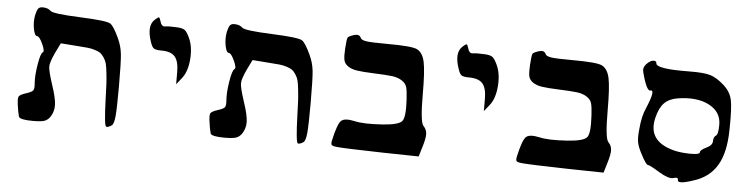

<svg xmlns="http://www.w3.org/2000/svg" viewBox="-39 -921 3399 869"><g transform="rotate(5 1660.5 -487.0)"><path d="M61 -253Q55 -276 51 -307Q47 -336 52 -344Q57 -352 84 -361Q110 -369 115.5 -377Q121 -385 119 -408Q116 -442 124.5 -494Q133 -546 143 -552Q152 -557 137 -590Q122 -623 111 -623Q100 -623 94 -654.5Q88 -686 94 -717Q99 -739 105 -747Q111 -755 125 -755Q149 -755 162 -742Q174 -730 299 -725Q422 -720 437 -708Q453 -696 476 -646Q492 -612 496 -575.5Q500 -539 500 -428Q500 -327 496.5 -292Q493 -257 483 -250Q466 -239 458 -242Q449 -246 445 -366Q444 -409 442.5 -434.5Q441 -460 438 -486.5Q435 -513 431.5 -526.5Q428 -540 419 -553.5Q410 -567 402 -572.5Q394 -578 377 -583.5Q360 -589 343.5 -590.5Q327 -592 300 -594L221 -600L198 -553Q178 -510 178 -490.5Q178 -471 198 -410Q218 -351 219 -320Q220 -289 203 -264Q192 -249 177 -244Q162 -239 125 -239Q66 -239 61 -253Z M757 -516Q757 -565 739 -586Q721 -607 678 -607Q652 -607 643 -613Q634 -619 627 -641Q602 -713 635 -743Q649 -756 653 -755.5Q657 -755 662 -738Q664 -728 670 -722Q676 -716 682 -717Q703 -720 737 -718Q763 -717 773.5 -709.5Q784 -702 796 -676Q815 -636 810.5 -579Q806 -522 781 -491L757 -461Z M932 -253Q926 -276 922 -307Q918 -336 923 -344Q928 -352 955 -361Q981 -369 986.5 -377Q992 -385 990 -408Q987 -442 995.5 -494Q1004 -546 1014 -552Q1023 -557 1008 -590Q993 -623 982 -623Q971 -623 965 -654.5Q959 -686 965 -717Q970 -739 976 -747Q982 -755 996 -755Q1020 -755 1033 -742Q1045 -730 1170 -725Q1293 -720 1308 -708Q1324 -696 1347 -646Q1363 -612 1367 -575.5Q1371 -539 1371 -428Q1371 -327 1367.5 -292Q1364 -257 1354 -250Q1337 -239 1329 -242Q1320 -246 1316 -366Q1315 -409 1313.5 -434.5Q1312 -460 1309 -486.5Q1306 -513 1302.5 -526.5Q1299 -540 1290 -553.5Q1281 -567 1273 -572.5Q1265 -578 1248 -583.5Q1231 -589 1214.5 -590.5Q1198 -592 1171 -594L1092 -600L1069 -553Q1049 -510 1049 -490.5Q1049 -471 1069 -410Q1089 -351 1090 -320Q1091 -289 1074 -264Q1063 -249 1048 -244Q1033 -239 996 -239Q937 -239 932 -253Z M1512 -241Q1487 -243 1482.5 -248.5Q1478 -254 1483 -274Q1499 -345 1514.5 -360Q1530 -375 1576 -365Q1617 -355 1704 -361Q1777 -366 1792 -385Q1807 -404 1802 -485Q1800 -521 1795.5 -538Q1791 -555 1773 -567Q1755 -579 1728.5 -582.5Q1702 -586 1645 -588Q1593 -590 1567 -594Q1541 -598 1525 -609.5Q1509 -621 1506 -638Q1503 -655 1505 -688Q1508 -732 1511.5 -738.5Q1515 -745 1540 -753Q1564 -760 1571 -743Q1575 -733 1598.5 -729.5Q1622 -726 1693 -726Q1805 -726 1829 -714Q1855 -701 1864 -660Q1873 -619 1873 -515Q1873 -386 1889 -370Q1903 -356 1904 -336Q1905 -316 1892 -274L1879 -231L1714 -234Q1545 -238 1512 -241Z M2155 -516Q2155 -565 2137 -586Q2119 -607 2076 -607Q2050 -607 2041 -613Q2032 -619 2025 -641Q2000 -713 2033 -743Q2047 -756 2051 -755.5Q2055 -755 2060 -738Q2062 -728 2068 -722Q2074 -716 2080 -717Q2101 -720 2135 -718Q2161 -717 2171.5 -709.5Q2182 -702 2194 -676Q2213 -636 2208.5 -579Q2204 -522 2179 -491L2155 -461Z M2352 -241Q2327 -243 2322.5 -248.5Q2318 -254 2323 -274Q2339 -345 2354.5 -360Q2370 -375 2416 -365Q2457 -355 2544 -361Q2617 -366 2632 -385Q2647 -404 2642 -485Q2640 -521 2635.5 -538Q2631 -555 2613 -567Q2595 -579 2568.5 -582.5Q2542 -586 2485 -588Q2433 -590 2407 -594Q2381 -598 2365 -609.5Q2349 -621 2346 -638Q2343 -655 2345 -688Q2348 -732 2351.5 -738.5Q2355 -745 2380 -753Q2404 -760 2411 -743Q2415 -733 2438.5 -729.5Q2462 -726 2533 -726Q2645 -726 2669 -714Q2695 -701 2704 -660Q2713 -619 2713 -515Q2713 -386 2729 -370Q2743 -356 2744 -336Q2745 -316 2732 -274L2719 -231L2554 -234Q2385 -238 2352 -241Z M3145 -360Q3145 -371 3172 -384Q3200 -397 3200 -416Q3200 -435 3211 -442Q3222 -449 3222 -493Q3222 -551 3166.5 -580Q3111 -609 3024 -595Q2986 -589 2964 -567Q2942 -545 2931 -499Q2906 -397 3013 -363Q3037 -355 3068.5 -352Q3100 -349 3122.5 -351Q3145 -353 3145 -360ZM3057 -229Q3057 -241 3036 -234Q3015 -228 2970 -255Q2925 -283 2916 -283Q2907 -283 2882 -332Q2866 -362 2862.5 -383.5Q2859 -405 2863 -441Q2868 -501 2885 -538Q2922 -625 2899 -620Q2885 -614 2868 -666Q2857 -700 2857 -711.5Q2857 -723 2868 -736Q2888 -758 2906 -755Q2914 -753 2914 -745Q2914 -719 3065 -721Q3133 -722 3163 -712.5Q3193 -703 3228 -671Q3256 -645 3264 -609.5Q3272 -574 3270 -475Q3269 -371 3234 -312Q3199 -253 3127 -231Q3106 -224 3093 -221Q3080 -218 3071.5 -218Q3063 -218 3060 -220.5Q3057 -223 3057 -229Z"/></g></svg>

Font: Daniel
Style: Regular
Weight: 400
Version: Version 1.1